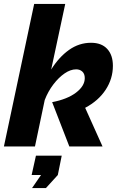

<svg xmlns="http://www.w3.org/2000/svg" viewBox="-30 -750 620 983"><path d="M237 -227Q315 -242 359.5 -276Q404 -310 404 -350Q404 -372 391.5 -383.5Q379 -395 360 -395Q331 -395 300.5 -374Q270 -353 243 -317.5Q216 -282 199 -238L149 0H-10L145 -730H304L232 -394Q272 -458 323.5 -494.5Q375 -531 436 -531Q490 -531 519 -499.5Q548 -468 548 -413Q548 -347 511 -290.5Q474 -234 406 -198L495 0H325ZM134 213 180 146H132L154 47H286L266 146L205 213Z"/></svg>

Font: Raleway ExtraBold
Style: Italic
Weight: 800
Italic angle: -12°
Designer: Matt McInerney, Pablo Impallari, Rodrigo Fuenzalida
Foundry: Matt McInerney, Pablo Impallari, Rodrigo Fuenzalida
Version: Version 4.026